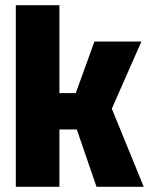

<svg xmlns="http://www.w3.org/2000/svg" viewBox="-20 -720 583 740"><path d="M41 0V-700H209V-361H272L344 -560H525L411 -301L534 0H352L276 -221H209V0Z"/></svg>

Font: Tektur SemiCondensed
Style: Bold
Weight: 700
Width: 4
Designer: Adam Jagosz
Foundry: Adam Jagosz
Version: Version 1.005;gftools[0.9.30]